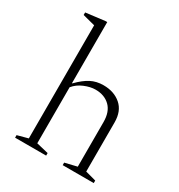

<svg xmlns="http://www.w3.org/2000/svg" viewBox="-177 -868 916 985"><g transform="rotate(30 281.0 -375.0)"><path d="M58 0V-15L121 -32V-702L48 -721V-736L161 -750H171V-388H173Q210 -426 243 -443Q276 -460 317 -460Q380 -460 420.5 -425Q461 -390 461 -323V-32L524 -15V0H340V-15L411 -32V-296Q411 -357 378.5 -388.5Q346 -420 293 -420Q263 -420 228 -405.5Q193 -391 171 -364V-32L242 -15V0Z"/></g></svg>

Font: Spectral ExtraLight
Style: Regular
Weight: 275
Designer: Jean-Baptiste Levee
Foundry: Production Type
Version: Version 2.001